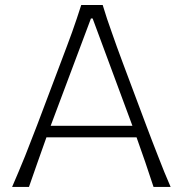

<svg xmlns="http://www.w3.org/2000/svg" viewBox="-20 -734 718 754"><path d="M27.6 0H93.8C104.8 -31.4 115.7 -63.8 127.6 -96.7C139 -129.5 150.5 -162.4 162.4 -194.8H516.2C527.6 -162.9 539 -130.5 550.5 -97.1C561.4 -63.8 572.4 -31.4 582.9 0H650C633.3 -38.1 617.1 -78.1 601 -120C584.8 -161.4 569 -201.9 554.3 -241.4L462.4 -486.7C445.7 -531 431.4 -571 419 -606.7C406.2 -641.9 394.3 -677.6 383.3 -714.3H299C287.6 -678.6 275.7 -642.9 262.9 -607.1C250 -571.4 234.8 -531.4 218.1 -487.1L125.7 -242.4C111 -203.8 95.2 -163.8 78.6 -121.4C61.4 -79 44.3 -38.6 27.6 0ZM500 -240H179L337.1 -661.4H343.8Z"/></svg>

Font: Pinar Light
Style: Regular
Weight: 300
Designer: Amin Abedi
Version: Version 2.00;September 9, 2021;FontCreator 13.0.0.2683 64-bi